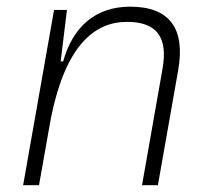

<svg xmlns="http://www.w3.org/2000/svg" viewBox="-20 -547 626 567"><path d="M48.3 0H95.2L130.4 -198.7C172.9 -409.7 256.8 -482.4 355 -482.4C444.3 -482.4 476.1 -436 460 -344.2L399.4 0H446.3L506.3 -340.3C527.8 -462.9 480.5 -527.3 364.7 -527.3C262.7 -527.3 195.3 -468.8 166.5 -365.7H159.2L177.7 -517.6H139.6Z"/></svg>

Font: Cascadia Code PL ExtraLight
Style: Italic
Weight: 200
Italic angle: -10°
Monospace: yes
Designer: Aaron Bell
Foundry: Saja Typeworks
Version: Version 2404.023